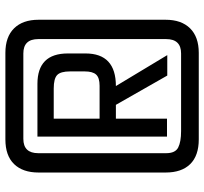

<svg xmlns="http://www.w3.org/2000/svg" viewBox="-42 -698 740 695"><g transform="rotate(-90 327.5 -350.0)"><path d="M484 0H171Q112 0 81.5 -31Q51 -62 51 -120V-580Q51 -637 81.5 -668.5Q112 -700 171 -700H484Q542 -700 573 -668.5Q604 -637 604 -580V-120Q604 -63 573 -31.5Q542 0 484 0ZM482 -635H173Q121 -635 121 -581V-118Q121 -85 141.5 -74.5Q162 -64 201 -64H482Q534 -64 534 -118V-581Q534 -635 482 -635ZM181 -584H372Q482 -584 482 -474V-410Q482 -300 364 -300L476 -114H402L296 -300H246V-115H181ZM246 -525V-359H365Q394 -359 405.5 -371.5Q417 -384 417 -413V-466Q417 -500 404 -512.5Q391 -525 355 -525Z"/></g></svg>

Font: Strong
Style: Regular
Weight: 400
Designer: Roman Shchyukin (Gaslight Type Foundry)
Foundry: Cyreal (www.cyreal.org)
Version: Version 1.001